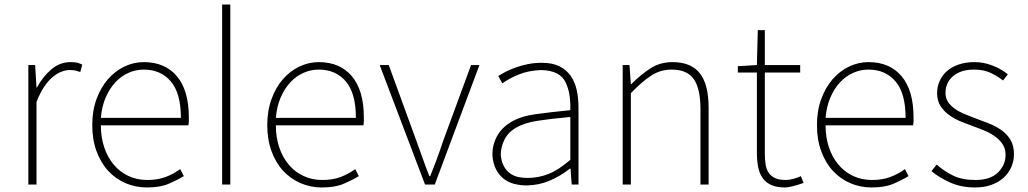

<svg xmlns="http://www.w3.org/2000/svg" viewBox="-20 -814 4533 847"><path d="M135 -527H105V0H141V-364Q156 -403 174 -430Q192 -457 211.5 -473.5Q231 -490 250.5 -497.5Q270 -505 287 -505Q303 -505 312 -503Q321 -501 334 -496L343 -529Q329 -536 317.5 -538Q306 -540 292 -540Q244 -540 206.5 -508Q169 -476 143 -428H141Z M628 13Q686 13 723.5 -3Q761 -19 791 -37L775 -68Q745 -46 710 -33Q675 -20 630 -20Q584 -20 546 -38Q508 -56 481 -88.5Q454 -121 439.5 -165Q425 -209 425 -261H811Q813 -271 813 -280V-297Q813 -415 760.5 -477.5Q708 -540 614 -540Q570 -540 529 -520.5Q488 -501 456.5 -465Q425 -429 406 -377.5Q387 -326 387 -262Q387 -198 406 -146.5Q425 -95 457.5 -60Q490 -25 534 -6Q578 13 628 13ZM778 -294H425Q429 -344 446 -383.5Q463 -423 488.5 -450.5Q514 -478 546.5 -492.5Q579 -507 614 -507Q689 -507 733.5 -455Q778 -403 778 -294Z M960 -794V0H996V-794Z M1400 13Q1458 13 1495.5 -3Q1533 -19 1563 -37L1547 -68Q1517 -46 1482 -33Q1447 -20 1402 -20Q1356 -20 1318 -38Q1280 -56 1253 -88.5Q1226 -121 1211.5 -165Q1197 -209 1197 -261H1583Q1585 -271 1585 -280V-297Q1585 -415 1532.5 -477.5Q1480 -540 1386 -540Q1342 -540 1301 -520.5Q1260 -501 1228.5 -465Q1197 -429 1178 -377.5Q1159 -326 1159 -262Q1159 -198 1178 -146.5Q1197 -95 1229.5 -60Q1262 -25 1306 -6Q1350 13 1400 13ZM1550 -294H1197Q1201 -344 1218 -383.5Q1235 -423 1260.5 -450.5Q1286 -478 1318.5 -492.5Q1351 -507 1386 -507Q1461 -507 1505.5 -455Q1550 -403 1550 -294Z M1695 -527H1655L1855 0H1898L2095 -527H2058L1933 -187Q1920 -147 1906 -109.5Q1892 -72 1878 -37H1874Q1860 -72 1846.5 -110.5Q1833 -149 1819 -187Z M2304 4Q2358 3 2405 -17Q2452 -37 2494 -70H2497L2502 0H2532V-341Q2532 -382 2524 -417.5Q2516 -453 2497.5 -479.5Q2479 -506 2448 -521.5Q2417 -537 2370 -537Q2337 -537 2308 -531Q2279 -525 2254 -516Q2229 -507 2210 -497Q2191 -487 2178 -479L2196 -446Q2224 -467 2267.5 -485Q2311 -503 2368 -505Q2450 -503 2475 -451Q2488 -424 2492.5 -392.5Q2497 -361 2496 -328Q2405 -319 2341 -310Q2277 -301 2235 -276Q2193 -251 2172.5 -213Q2152 -175 2152 -130Q2155 -92 2168.5 -66.5Q2182 -41 2202.5 -25Q2223 -9 2249.5 -2.5Q2276 4 2304 4ZM2307 -29Q2285 -29 2265 -33.5Q2245 -38 2229 -50Q2213 -62 2202.5 -81.5Q2192 -101 2189 -131Q2189 -164 2205 -197Q2221 -230 2257 -251Q2293 -272 2350.5 -281Q2408 -290 2496 -298V-109Q2444 -64 2399.5 -46.5Q2355 -29 2307 -29Z M2757 -527H2727V0H2763V-403Q2813 -455 2853.5 -481Q2894 -507 2943 -507Q3012 -507 3041 -464.5Q3070 -422 3070 -334V0H3106V-339Q3106 -442 3067 -491Q3028 -540 2947 -540Q2892 -540 2849.5 -512.5Q2807 -485 2765 -443H2763Z M3443 13Q3457 13 3479.5 7Q3502 1 3525 -7L3513 -37Q3499 -30 3480 -25Q3461 -20 3446 -20Q3417 -20 3399 -28.5Q3381 -37 3371 -52Q3361 -67 3357.5 -88.5Q3354 -110 3354 -135V-494H3510V-527H3354V-681H3323L3319 -527L3235 -522V-494H3319V-140Q3319 -106 3324.5 -77.5Q3330 -49 3344 -29Q3358 -9 3382 2Q3406 13 3443 13Z M3825 13Q3883 13 3920.5 -3Q3958 -19 3988 -37L3972 -68Q3942 -46 3907 -33Q3872 -20 3827 -20Q3781 -20 3743 -38Q3705 -56 3678 -88.5Q3651 -121 3636.5 -165Q3622 -209 3622 -261H4008Q4010 -271 4010 -280V-297Q4010 -415 3957.5 -477.5Q3905 -540 3811 -540Q3767 -540 3726 -520.5Q3685 -501 3653.5 -465Q3622 -429 3603 -377.5Q3584 -326 3584 -262Q3584 -198 3603 -146.5Q3622 -95 3654.5 -60Q3687 -25 3731 -6Q3775 13 3825 13ZM3975 -294H3622Q3626 -344 3643 -383.5Q3660 -423 3685.5 -450.5Q3711 -478 3743.5 -492.5Q3776 -507 3811 -507Q3886 -507 3930.5 -455Q3975 -403 3975 -294Z M4281 13Q4323 13 4355 1Q4387 -11 4408.5 -31Q4430 -51 4441.5 -77.5Q4453 -104 4453 -133Q4453 -172 4437.5 -197.5Q4422 -223 4397 -240.5Q4372 -258 4341 -270Q4310 -282 4278 -294Q4254 -303 4231.5 -312.5Q4209 -322 4191 -335Q4173 -348 4162 -364.5Q4151 -381 4151 -405Q4151 -425 4158.5 -443Q4166 -461 4181.5 -475.5Q4197 -490 4220.5 -498.5Q4244 -507 4277 -507Q4319 -507 4349 -493Q4379 -479 4405 -459L4426 -486Q4397 -510 4358 -525Q4319 -540 4280 -540Q4239 -540 4208 -529Q4177 -518 4156 -499Q4135 -480 4124.5 -455Q4114 -430 4114 -403Q4114 -369 4129.5 -345.5Q4145 -322 4169 -305Q4193 -288 4223.5 -276Q4254 -264 4284 -253Q4307 -245 4330.5 -234.5Q4354 -224 4373 -209.5Q4392 -195 4404 -176Q4416 -157 4416 -131Q4416 -86 4382.5 -53Q4349 -20 4283 -20Q4224 -20 4184.5 -39.5Q4145 -59 4112 -88L4089 -59Q4124 -30 4172.5 -8.5Q4221 13 4281 13Z"/></svg>

Font: Spoqa Han Sans Neo Thin
Style: Regular
Weight: 100
Designer: [Spoqa Han Sans Neo] Dong-huui Kim  Younghwa Kang  Yujin Lee  [Noto Sans] Ryoko NISHIZUKA  (kana & ideographs); Paul D. 
Foundry: Spoqa (http://www.spoqa-han-sans.com)
Version: Version 1.100;hotconv 1.0.109;makeotfexe 2.5.65596